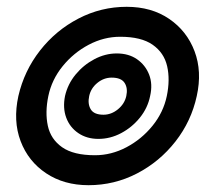

<svg xmlns="http://www.w3.org/2000/svg" viewBox="-20 -534 639 564"><path d="M240 10Q168 10 115.5 -25Q63 -60 40.5 -119.5Q18 -179 34 -252Q51 -326 97.5 -385.5Q144 -445 210.5 -479.5Q277 -514 352 -514Q425 -514 477 -478.5Q529 -443 551.5 -383.5Q574 -324 558 -252Q542 -178 495.5 -118.5Q449 -59 382.5 -24.5Q316 10 240 10ZM259 -78Q307 -78 351.5 -101.5Q396 -125 428 -164.5Q460 -204 470 -252Q480 -300 471 -339.5Q462 -379 428.5 -402.5Q395 -426 333 -426Q285 -426 240.5 -402.5Q196 -379 164 -339.5Q132 -300 122 -252Q112 -204 120.5 -164.5Q129 -125 162.5 -101.5Q196 -78 259 -78ZM269 -126Q235 -126 210 -143Q185 -160 174.5 -188.5Q164 -217 171 -252Q179 -287 202 -315Q225 -343 257 -360Q289 -377 323 -377Q358 -377 382.5 -360Q407 -343 418 -315Q429 -287 421 -252Q414 -217 391 -188.5Q368 -160 336 -143Q304 -126 269 -126ZM284 -197Q307 -197 326.5 -213Q346 -229 351 -252Q356 -275 346 -290.5Q336 -306 308 -306Q285 -306 266 -290.5Q247 -275 242 -252Q237 -229 246.5 -213Q256 -197 284 -197Z"/></svg>

Font: Kanit Medium
Style: Italic
Weight: 500
Italic angle: -12°
Designer: Katatrad Team
Foundry: CadsonDemak
Version: Version 2.000; ttfautohint (v1.8.3)